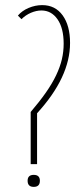

<svg xmlns="http://www.w3.org/2000/svg" viewBox="-20 -725 324 751"><path d="M50 -664Q66 -683 92 -694Q118 -705 145 -705Q196 -705 225 -665Q254 -625 254 -557Q254 -423 125 -282V-83H100V-287Q135 -328 159.5 -363Q184 -398 199.5 -430.5Q215 -463 222 -493Q229 -523 229 -554Q229 -615 205 -649.5Q181 -684 142 -684Q122 -684 101 -675Q80 -666 64 -650ZM88 -18Q88 -41 112 -41Q136 -41 136 -18Q136 6 112 6Q88 6 88 -18Z"/></svg>

Font: Moniqa Thin Paragraph
Style: Regular
Weight: 100
Designer: Rajesh Rajput
Foundry: Rajesh Rajput
Version: Version 1.000